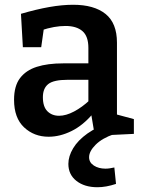

<svg xmlns="http://www.w3.org/2000/svg" viewBox="-20 -563 597 806"><path d="M471 -63 453 -87 542 -63V-1L378 7L362 -89L370 -86Q329 -37 280.5 -13Q232 11 184 11Q123 11 81 -28.5Q39 -68 39 -144Q39 -202 64 -235Q89 -268 134.5 -282.5Q180 -297 245 -297H360L351 -286V-362Q351 -411 326 -432.5Q301 -454 255 -454Q232 -454 206.5 -449.5Q181 -445 151 -435L165 -450L153 -365H76L68 -505Q133 -524 187 -533.5Q241 -543 287 -543Q375 -543 423 -504.5Q471 -466 471 -384ZM160 -155Q160 -115 179 -96Q198 -77 228 -77Q257 -77 291 -95Q325 -113 357 -143L351 -119V-238L360 -228H264Q205 -228 182.5 -210Q160 -192 160 -155ZM389 223Q335 223 301 196.5Q267 170 267 125Q267 93 287 59.5Q307 26 347 -2.5Q387 -31 446 -49L459 0Q409 17 381.5 44.5Q354 72 354 97Q354 119 374 132Q394 145 423 145Q432 145 441.5 143.5Q451 142 460 140L467 209Q446 216 426.5 219.5Q407 223 389 223Z"/></svg>

Font: Bitter Thin SemiBold
Style: Regular
Weight: 600
Version: Version 2.002